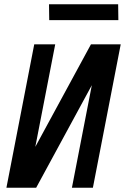

<svg xmlns="http://www.w3.org/2000/svg" viewBox="-20 -877 590 897"><path d="M149 0H10L140 -670H238L145 -191L405 -670H544L414 0H316L409 -479ZM533 -783H210L209 -857H532Z"/></svg>

Font: Lode Dark Term
Style: Bold Italic
Weight: 700
Italic angle: -11°
Monospace: yes
Designer: Belleve Invis
Foundry: Belleve Invis
Version: Version 29.2.0